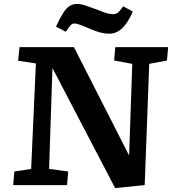

<svg xmlns="http://www.w3.org/2000/svg" viewBox="-20 -939 880 974"><path d="M635 -150 651 -615 559 -632 565 -700H833L827 -632L737 -615L714 0L564 15L246 -594L229 -82L326 -69L320 0H47L53 -69L138 -82L162 -617L72 -631L79 -700H355ZM534 -768Q492 -768 438 -792Q375 -820 359 -820Q348 -820 340 -812.5Q332 -805 313 -778L264 -804Q285 -849 301 -874Q317 -899 333.5 -909Q350 -919 371 -919Q389 -919 409.5 -912.5Q430 -906 473 -890Q504 -877 522 -872Q540 -867 554 -867Q568 -867 578 -875Q588 -883 605 -907L654 -880Q625 -817 596.5 -792.5Q568 -768 534 -768Z"/></svg>

Font: Literata 7pt
Style: Bold Italic
Weight: 700
Italic angle: -2°
Designer: Latin by Veronika Burian and Jose Scaglione. Greek by Irene Vlachou. Cyrillic by Vera Evstafieva
Foundry: TypeTogether
Version: Version 3.002